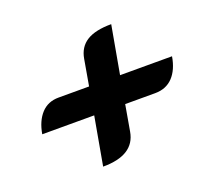

<svg xmlns="http://www.w3.org/2000/svg" viewBox="-95 -670 831 757"><g transform="rotate(-20 321.0 -291.5)"><path d="M253 -235H35Q44 -288 72 -318.5Q100 -349 145 -349H273L292 -458Q300 -505 336 -527.5Q372 -550 439 -550L403 -349H621Q612 -295 583.5 -265Q555 -235 509 -235H383L364 -126Q348 -33 217 -33Z"/></g></svg>

Font: K2D
Style: Bold Italic
Weight: 700
Italic angle: -10°
Designer: Katatrad Aksorn Co.,Ltd.
Foundry: Cadson Demak Co.,Ltd.
Version: Version 1.000; ttfautohint (v1.6)